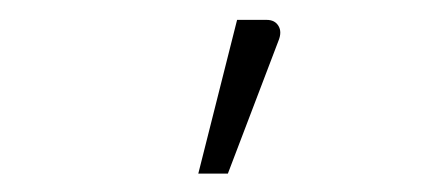

<svg xmlns="http://www.w3.org/2000/svg" viewBox="-20 -756 440 198"><path d="M184.5 -577 224.5 -735.5H255Q263.5 -735.5 267.2 -729.2Q271 -723 267 -713.5L215 -577Z"/></svg>

Font: Lato Light
Style: Regular
Weight: 300
Designer: Lukasz Dziedzic
Foundry: tyPoland Lukasz Dziedzic
Version: Version 2.007; 2014-02-27